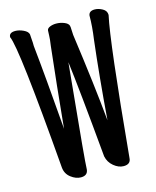

<svg xmlns="http://www.w3.org/2000/svg" viewBox="-111 -789 722 887"><g transform="rotate(-15 250.0 -345.0)"><path d="M352 -202Q368 -408 388 -577Q397 -640 397 -691Q400 -712 427 -712Q445 -712 464 -701.5Q483 -691 483 -671Q456 -551 405 -6Q403 22 370 22Q346 22 323 3Q300 -16 294 -45Q264 -374 247 -508L236 -394Q202 -50 201 -7Q198 21 166 21Q142 21 118.5 3Q95 -15 92 -45Q44 -634 17 -689Q17 -711 47 -711Q65 -711 85.5 -701.5Q106 -692 109 -678Q110 -670 110 -662.5Q110 -655 111 -648Q112 -641 112 -622Q128 -469 148 -216Q168 -424 188 -601Q193 -635 193 -649.5Q193 -664 194 -674Q195 -684 208.5 -689.5Q222 -695 238 -695Q258 -695 276.5 -687.5Q295 -680 298 -668Q298 -664 299 -663L301 -624Q336 -372 352 -202Z"/></g></svg>

Font: LXGW WenKai Mono
Style: Bold
Weight: 700
Designer: Fontworks Inc.
Version: Version 1.250;January 17, 2023